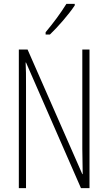

<svg xmlns="http://www.w3.org/2000/svg" viewBox="-20 -969 557 989"><path d="M365 -941V-949H322C290 -898 259 -856 215 -803V-791H237C276 -828 334 -894 365 -941ZM441 0V-714H404V-202C404 -172 405 -120 406 -72H404L122 -714H77V0H114V-526C114 -579 114 -615 112 -647H114L397 0Z"/></svg>

Font: Noto Sans Sinhala UI ExtraCondensed ExtraLight
Style: Regular
Weight: 200
Width: 2
Designer: Jelle Bosma - Monotype Design Team
Foundry: Monotype Imaging Inc.
Version: Version 2.006